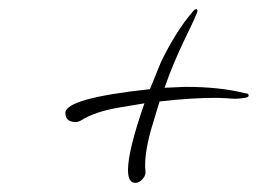

<svg xmlns="http://www.w3.org/2000/svg" viewBox="-20 -481 564 420"><path d="M276 -81Q260 -81 260 -109Q260 -152 296 -255L242 -246Q188 -237 158 -218Q151 -214 146 -214Q123 -214 123 -234Q123 -266 308 -286Q316 -306 322 -320.5Q328 -335 332 -345Q348 -378 365.5 -406Q383 -434 402 -456Q406 -461 409 -461Q412 -461 412 -457Q412 -452 384 -395Q372 -370 361 -344Q350 -318 340 -289L385 -291Q462 -291 516 -277Q524 -277 524 -272Q524 -267 508 -266Q497 -264 477 -266L454 -267Q425 -267 394 -265Q363 -263 329 -259L310 -196Q295 -141 298 -108Q300 -99 292.5 -90Q285 -81 276 -81Z"/></svg>

Font: Oooh Baby
Style: Normal
Weight: 400
Designer: Robert E. Leuschke
Foundry: Robert E. Leuschke
Version: Version 1.011; ttfautohint (v1.8.3)